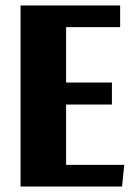

<svg xmlns="http://www.w3.org/2000/svg" viewBox="-20 -680 487 700"><path d="M221 -379H388V-299H221V-79H433L425 0H55V-660H418V-581H221Z"/></svg>

Font: Sansita
Style: Bold
Weight: 700
Designer: Pablo Cosgaya
Foundry: Omnibus-Type
Version: Version 1.006